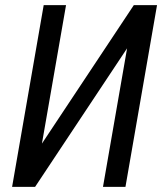

<svg xmlns="http://www.w3.org/2000/svg" viewBox="-20 -731 641 751"><path d="M144 -169.4 503.4 -710.9H594.2L470.7 0H382.8L477.1 -542L117.2 0H27.3L150.9 -710.9H238.3Z"/></svg>

Font: Roboto Condensed
Style: Italic
Weight: 400
Italic angle: -12°
Designer: Christian Robertson
Foundry: Google
Version: Version 3.0